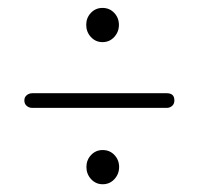

<svg xmlns="http://www.w3.org/2000/svg" viewBox="-20 -595 502 485"><path d="M238.9 -488.6Q221.5 -488.6 209.6 -501.5Q197.8 -514.4 197.8 -532.2Q197.8 -549.9 209.6 -562.5Q221.5 -575 238.9 -575Q256.7 -575 268.5 -562.5Q280.4 -549.9 280.4 -532.2Q280.4 -514.4 268.5 -501.5Q256.7 -488.6 238.9 -488.6ZM41.5 -341.5Q41.5 -349.5 47.5 -354.5Q53.5 -359.5 61.5 -359.5H401.5Q420.5 -359.5 420.5 -341.5Q420.5 -332.5 414.8 -327.5Q409 -322.5 401.5 -322.5H61Q53.5 -322.5 47.5 -327.5Q41.5 -332.5 41.5 -341.5ZM239.4 -129.6Q222 -129.6 210.1 -142.5Q198.3 -155.4 198.3 -173.2Q198.3 -190.9 210.1 -203.5Q222 -216 239.4 -216Q257.2 -216 269 -203.5Q280.9 -190.9 280.9 -173.2Q280.9 -155.4 269 -142.5Q257.2 -129.6 239.4 -129.6Z"/></svg>

Font: Fraunces 144pt S050
Style: Regular
Weight: 400
Version: Version 1.000; ttfautohint (v1.8.3)